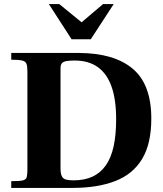

<svg xmlns="http://www.w3.org/2000/svg" viewBox="-20 -919 797 939"><path d="M35 0V-33Q74 -33 90.5 -36.5Q107 -40 110.5 -52Q114 -64 114 -89V-570Q114 -595 109.5 -607Q105 -619 88 -623Q71 -627 35 -627V-660H367Q539 -659 629.5 -582.5Q720 -506 720 -339Q720 -216 675 -141.5Q630 -67 543.5 -33.5Q457 0 334 0ZM339 -37Q393 -37 432 -55Q471 -73 497 -109.5Q523 -146 535.5 -202.5Q548 -259 548 -336Q548 -432 525.5 -495.5Q503 -559 458 -591Q413 -623 345 -623Q321 -623 306 -620.5Q291 -618 283.5 -610.5Q276 -603 276 -585V-96Q276 -71 282 -58Q288 -45 302 -41Q316 -37 339 -37ZM330 -727 219 -899H270L379 -810L484 -899H536L424 -727Z"/></svg>

Font: Frank Ruhl Libre ExtraBold
Style: Regular
Weight: 800
Designer: Yanek Iontef
Foundry: Fontef
Version: Version 6.003;gftools[0.9.30]